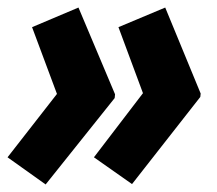

<svg xmlns="http://www.w3.org/2000/svg" viewBox="-25 -526 576 509"><path d="M96 -37 279 -266 280 -276 183 -506 60 -454 126 -277 -5 -109ZM325 -38 506 -269 507 -278 413 -506 289 -454 354 -279 224 -109Z"/></svg>

Font: Noto Sans Display SemiCondensed Extra
Style: Italic
Weight: 800
Width: 4
Italic angle: -12°
Designer: Monotype Design Team
Foundry: Monotype Imaging Inc.
Version: Version 1.900